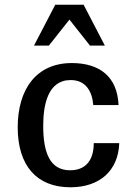

<svg xmlns="http://www.w3.org/2000/svg" viewBox="-20 -780 580 813"><path d="M55 -241C55 -78 136 13 278 13C403 13 481 -58 485 -174H377C377 -103 344 -59 277 -59C192 -59 163 -132 163 -247C163 -335 182 -441 279 -441C343 -441 370 -394 375 -335H482C477 -456 401 -513 284 -513C133 -513 55 -401 55 -241ZM124 -587H187L274 -697L361 -587H424L334 -760H214Z"/></svg>

Font: Perun Medium
Style: Regular
Weight: 500
Foundry: Copyright (c) Stefan Peev, Context Ltd, 2016
Version: Version 1.089